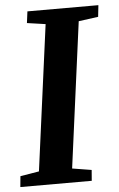

<svg xmlns="http://www.w3.org/2000/svg" viewBox="-57 -781 506 818"><g transform="rotate(-5 195.5 -371.5)"><path d="M-3.5 0 0.9 -46.1 81.3 -59.5 164.3 -682.2 85.4 -693.6 91.8 -743H395.3L389.9 -693.6L305.9 -682.2L223.2 -59.5L305.6 -46.1L301.9 0Z"/></g></svg>

Font: Merriweather 7pt Light
Style: Italic
Weight: 300
Italic angle: -7.8°
Designer: Eben Sorkin
Foundry: Eben Sorkin
Version: Version 2.200;gftools[0.9.31]